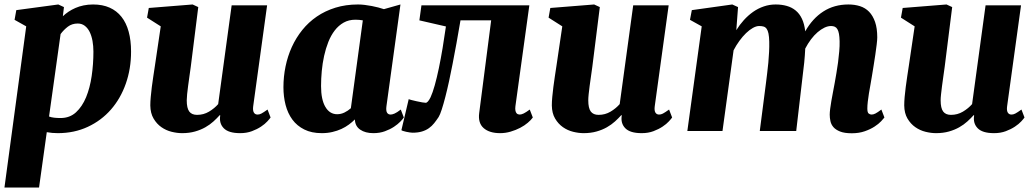

<svg xmlns="http://www.w3.org/2000/svg" viewBox="-21 -588 4648 862"><path d="M238.3 9.8Q212.9 9.8 189 5.4L154.3 253.9H-1L96.7 -469.7L44.4 -499L52.2 -542.5L240.7 -567.9L266.1 -556.2L261.2 -515.1Q272.5 -525.9 286.6 -535.4Q300.8 -544.9 317.6 -552.2Q334.5 -559.6 354.2 -563.7Q374 -567.9 397 -567.9Q439.5 -567.9 471.2 -553.7Q502.9 -539.6 524.4 -512.5Q545.9 -485.4 556.6 -446Q567.4 -406.7 567.4 -356.4Q567.4 -279.3 543.9 -212.6Q520.5 -146 477.3 -96.4Q434.1 -46.9 373.3 -18.6Q312.5 9.8 238.3 9.8ZM328.1 -482.4Q302.2 -482.4 283.7 -468.3Q265.1 -454.1 251 -435.1L199.2 -64.9Q209.5 -61 222.2 -59.6Q234.9 -58.1 251 -58.1Q292 -58.1 320.1 -83.7Q348.1 -109.4 365.5 -151.4Q382.8 -193.4 390.6 -246.8Q398.4 -300.3 398.4 -356Q398.4 -381.3 394.3 -404.3Q390.1 -427.2 381.6 -444.6Q373 -461.9 359.6 -472.2Q346.2 -482.4 328.1 -482.4Z M653.8 -114.7Q653.8 -131.8 655.8 -153.1Q657.7 -174.3 660.6 -197.5Q663.6 -220.7 667.2 -244.6Q670.9 -268.6 674.3 -291.5L700.7 -469.7L639.2 -508.8L647 -552.2L843.8 -567.9L869.1 -556.2L835.4 -287.6Q832.5 -266.1 829.3 -244.1Q826.2 -222.2 823.5 -201.9Q820.8 -181.6 819.1 -165Q817.4 -148.4 817.4 -137.7Q817.4 -102.5 828.6 -87.4Q839.8 -72.3 863.8 -72.3Q893.1 -72.3 917.2 -86.7Q941.4 -101.1 958.5 -120.6L1019 -564H1178.2L1115.7 -110.8Q1113.3 -91.8 1118.7 -82.8Q1124 -73.7 1135.3 -73.7Q1139.6 -73.7 1143.6 -74.7Q1147.5 -75.7 1152.3 -78.1Q1157.2 -80.6 1163.8 -85Q1170.4 -89.4 1180.2 -96.2L1193.8 -60.5Q1189.9 -54.7 1179.2 -43Q1168.5 -31.2 1150.9 -19.5Q1133.3 -7.8 1109.9 1Q1086.4 9.8 1057.1 9.8Q1004.9 9.8 983.4 -12.5Q961.9 -34.7 967.8 -69.8L965.8 -71.3Q953.1 -57.1 937.3 -42.7Q921.4 -28.3 900.9 -16.6Q880.4 -4.9 854.5 2.4Q828.6 9.8 796.4 9.8Q774.4 9.8 749.5 3.7Q724.6 -2.4 703.6 -17.1Q682.6 -31.7 668.5 -55.7Q654.3 -79.6 653.8 -114.7Z M1251.5 -196.3Q1251.5 -243.7 1261 -289.8Q1270.5 -335.9 1289.3 -377.2Q1308.1 -418.5 1336.2 -453.4Q1364.3 -488.3 1401.4 -513.7Q1438.5 -539.1 1484.9 -553.5Q1531.2 -567.9 1586.4 -567.9Q1601.1 -567.9 1616.9 -565.9Q1632.8 -564 1648.2 -561Q1663.6 -558.1 1677.5 -554.4Q1691.4 -550.8 1702.6 -546.9L1776.9 -567.9L1713.9 -110.8Q1711.4 -90.8 1716.6 -82.3Q1721.7 -73.7 1732.9 -73.7Q1739.7 -73.7 1750.2 -78.1Q1760.7 -82.5 1778.3 -96.2L1792 -60.5Q1787.6 -53.7 1776.4 -42Q1765.1 -30.3 1747.8 -18.8Q1730.5 -7.3 1707.3 1.2Q1684.1 9.8 1655.3 9.8Q1619.1 9.8 1596.2 -5.9Q1573.2 -21.5 1572.3 -51.8Q1560.5 -40 1545.4 -28.8Q1530.3 -17.6 1511.7 -9Q1493.2 -0.5 1471.2 4.6Q1449.2 9.8 1423.8 9.8Q1377.9 9.8 1345.2 -6.6Q1312.5 -22.9 1291.7 -51Q1271 -79.1 1261.2 -116.7Q1251.5 -154.3 1251.5 -196.3ZM1492.7 -75.2Q1509.8 -75.2 1525.4 -82.8Q1541 -90.3 1554.2 -102.1L1607.9 -496.6Q1591.8 -499.5 1574.7 -499.5Q1544.9 -499.5 1522 -486.6Q1499 -473.6 1481.9 -451.4Q1464.8 -429.2 1453.1 -399.7Q1441.4 -370.1 1434.1 -336.9Q1426.8 -303.7 1423.6 -269Q1420.4 -234.4 1420.4 -201.7Q1420.4 -141.1 1439.7 -108.2Q1459 -75.2 1492.7 -75.2Z M2224.6 9.8Q2176.3 9.8 2150.4 -12.9Q2124.5 -35.6 2130.4 -80.6L2184.1 -496.6H2046.4Q2028.3 -389.2 2010.7 -299.8Q2003.4 -261.7 1995.1 -223.6Q1986.8 -185.5 1978.5 -153.3Q1970.2 -121.1 1962.4 -96.9Q1954.6 -72.8 1948.2 -62.5Q1938.5 -47.9 1928.2 -34.9Q1918 -22 1904.5 -12.5Q1891.1 -2.9 1873.3 2.4Q1855.5 7.8 1831.1 7.8Q1826.7 7.8 1818.6 6.6Q1810.5 5.4 1802.5 3.7Q1794.4 2 1788.1 -0.2Q1781.7 -2.4 1781.2 -3.9L1814 -143.1Q1815.9 -141.6 1826.4 -138.9Q1836.9 -136.2 1849.9 -133.3Q1862.8 -130.4 1874.5 -128.4Q1886.2 -126.5 1890.1 -126.5Q1899.9 -126.5 1912.1 -151.4Q1921.4 -171.4 1930.9 -205.3Q1940.4 -239.3 1949.2 -281.5Q1958 -323.7 1966.1 -372.1Q1974.1 -420.4 1981 -469.2L1861.8 -496.6L1871.1 -564H2355.5L2293 -111.3Q2291.5 -99.1 2293 -91.8Q2294.4 -84.5 2297.6 -80.3Q2300.8 -76.2 2304.9 -75Q2309.1 -73.7 2312.5 -73.7Q2319.8 -73.7 2330.1 -78.6Q2340.3 -83.5 2357.4 -96.2L2371.1 -60.5Q2363.3 -49.3 2348.6 -36.9Q2334 -24.4 2314.5 -14.2Q2294.9 -3.9 2271.7 2.9Q2248.5 9.8 2224.6 9.8Z M2456.5 -114.7Q2456.5 -131.8 2458.5 -153.1Q2460.4 -174.3 2463.4 -197.5Q2466.3 -220.7 2470 -244.6Q2473.6 -268.6 2477.1 -291.5L2503.4 -469.7L2441.9 -508.8L2449.7 -552.2L2646.5 -567.9L2671.9 -556.2L2638.2 -287.6Q2635.3 -266.1 2632.1 -244.1Q2628.9 -222.2 2626.2 -201.9Q2623.5 -181.6 2621.8 -165Q2620.1 -148.4 2620.1 -137.7Q2620.1 -102.5 2631.3 -87.4Q2642.6 -72.3 2666.5 -72.3Q2695.8 -72.3 2720 -86.7Q2744.1 -101.1 2761.2 -120.6L2821.8 -564H2981L2918.5 -110.8Q2916 -91.8 2921.4 -82.8Q2926.8 -73.7 2938 -73.7Q2942.4 -73.7 2946.3 -74.7Q2950.2 -75.7 2955.1 -78.1Q2960 -80.6 2966.6 -85Q2973.1 -89.4 2982.9 -96.2L2996.6 -60.5Q2992.7 -54.7 2981.9 -43Q2971.2 -31.2 2953.6 -19.5Q2936 -7.8 2912.6 1Q2889.2 9.8 2859.9 9.8Q2807.6 9.8 2786.1 -12.5Q2764.6 -34.7 2770.5 -69.8L2768.6 -71.3Q2755.9 -57.1 2740 -42.7Q2724.1 -28.3 2703.6 -16.6Q2683.1 -4.9 2657.2 2.4Q2631.3 9.8 2599.1 9.8Q2577.1 9.8 2552.2 3.7Q2527.3 -2.4 2506.3 -17.1Q2485.4 -31.7 2471.2 -55.7Q2457 -79.6 2456.5 -114.7Z M3418 -216.3Q3420.4 -236.3 3423.3 -259.5Q3426.3 -282.7 3428.5 -306.9Q3430.7 -331.1 3431.9 -355Q3433.1 -378.9 3432.6 -400.4Q3432.1 -423.3 3429.2 -437.3Q3426.3 -451.2 3420.9 -458.7Q3415.5 -466.3 3407.2 -468.8Q3398.9 -471.2 3387.2 -471.2Q3374.5 -471.2 3359.1 -462.6Q3343.8 -454.1 3328.4 -439.2Q3313 -424.3 3298.6 -404.5Q3284.2 -384.8 3272.5 -362.3L3222.7 0H3064.9L3129.4 -469.7L3076.7 -499L3085 -542.5L3266.6 -567.9L3292.5 -556.2L3284.7 -452.6Q3299.8 -477.1 3318.8 -498Q3337.9 -519 3360.1 -534.7Q3382.3 -550.3 3408 -559.1Q3433.6 -567.9 3461.4 -567.9Q3488.3 -567.9 3511 -561.5Q3533.7 -555.2 3551 -541Q3568.4 -526.9 3579.3 -503.9Q3590.3 -481 3594.2 -447.3Q3626.5 -504.9 3675.3 -536.4Q3724.1 -567.9 3788.1 -567.9Q3816.4 -567.9 3840.1 -560.3Q3863.8 -552.7 3880.9 -535.2Q3897.9 -517.6 3907.7 -489.5Q3917.5 -461.4 3917.5 -420.4Q3917.5 -409.2 3915 -388.4Q3912.6 -367.7 3908.9 -343Q3905.3 -318.4 3901.1 -292.7Q3897 -267.1 3893.6 -246.6Q3890.6 -228 3887 -208Q3883.3 -188 3880.1 -168.5Q3877 -148.9 3875 -131.6Q3873 -114.3 3873 -100.6Q3873 -83 3878.9 -78.4Q3884.8 -73.7 3892.1 -73.7Q3900.4 -73.7 3909.4 -78.4Q3918.5 -83 3936 -96.2L3949.7 -60.5Q3945.8 -55.2 3934.8 -43.5Q3923.8 -31.7 3905.5 -19.8Q3887.2 -7.8 3861.6 1.2Q3835.9 10.3 3803.2 10.3Q3770 10.3 3750.5 2.4Q3731 -5.4 3720.7 -17.3Q3710.4 -29.3 3707.3 -44.2Q3704.1 -59.1 3704.1 -73.2Q3704.1 -83.5 3706.1 -99.4Q3708 -115.2 3711.4 -134.5Q3714.8 -153.8 3718.8 -174.8Q3722.7 -195.8 3726.6 -216.3Q3730 -235.8 3734.1 -259.5Q3738.3 -283.2 3741.5 -307.9Q3744.6 -332.5 3746.8 -356.9Q3749 -381.3 3748.5 -402.8Q3748 -422.9 3745.6 -436Q3743.2 -449.2 3738.5 -457Q3733.9 -464.8 3726.8 -468Q3719.7 -471.2 3710 -471.2Q3695.8 -471.2 3680.4 -463.9Q3665 -456.5 3649.7 -443.4Q3634.3 -430.2 3620.1 -411.4Q3606 -392.6 3594.2 -370.1Q3592.8 -339.4 3589.6 -307.1Q3586.4 -274.9 3582.5 -246.6L3553.7 0H3390.1Z M4038.6 -114.7Q4038.6 -131.8 4040.5 -153.1Q4042.5 -174.3 4045.4 -197.5Q4048.3 -220.7 4052 -244.6Q4055.7 -268.6 4059.1 -291.5L4085.4 -469.7L4023.9 -508.8L4031.7 -552.2L4228.5 -567.9L4253.9 -556.2L4220.2 -287.6Q4217.3 -266.1 4214.1 -244.1Q4210.9 -222.2 4208.3 -201.9Q4205.6 -181.6 4203.9 -165Q4202.1 -148.4 4202.1 -137.7Q4202.1 -102.5 4213.4 -87.4Q4224.6 -72.3 4248.5 -72.3Q4277.8 -72.3 4302 -86.7Q4326.2 -101.1 4343.3 -120.6L4403.8 -564H4563L4500.5 -110.8Q4498 -91.8 4503.4 -82.8Q4508.8 -73.7 4520 -73.7Q4524.4 -73.7 4528.3 -74.7Q4532.2 -75.7 4537.1 -78.1Q4542 -80.6 4548.6 -85Q4555.2 -89.4 4564.9 -96.2L4578.6 -60.5Q4574.7 -54.7 4564 -43Q4553.2 -31.2 4535.6 -19.5Q4518.1 -7.8 4494.6 1Q4471.2 9.8 4441.9 9.8Q4389.6 9.8 4368.2 -12.5Q4346.7 -34.7 4352.5 -69.8L4350.6 -71.3Q4337.9 -57.1 4322 -42.7Q4306.2 -28.3 4285.6 -16.6Q4265.1 -4.9 4239.3 2.4Q4213.4 9.8 4181.2 9.8Q4159.2 9.8 4134.3 3.7Q4109.4 -2.4 4088.4 -17.1Q4067.4 -31.7 4053.2 -55.7Q4039.1 -79.6 4038.6 -114.7Z"/></svg>

Font: Merriweather UltraBold
Style: Italic
Weight: 900
Italic angle: -7°
Designer: Eben Sorkin ( eben@eyebytes.com )
Foundry: Eben Sorkin ( eben@eyebytes.com )
Version: Version 1.52; ttfautohint (v1.4.1)